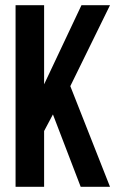

<svg xmlns="http://www.w3.org/2000/svg" viewBox="-20 -720 454 740"><path d="M184 -279 150 -215V0H40V-700H150V-395L294 -700H404L251 -388L404 0H291Z"/></svg>

Font: BebasNeueW01-Regular
Style: Regular
Weight: 400
Designer: Ryoichi Tsunekawa
Foundry: Ryoichi Tsunekawa
Version: Version 1.30